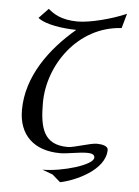

<svg xmlns="http://www.w3.org/2000/svg" viewBox="-57 -737 672 929"><g transform="rotate(5 279.0 -273.0)"><path d="M56 -185C56 -62 133 7 258 7C294 7 347 -6 389 -6C408 -6 425 -2 425 14C425 50 278 94 180 94L231 113L270 147C341 133 486 70 486 -29C486 -48 456 -54 431 -54C400 -54 323 -26 292 -26C175 -26 154 -106 154 -228C154 -413 291 -610 502 -622L522 -693C454 -663 348 -635 287 -635C206 -635 167 -663 143 -684L97 -636C134 -606 220 -595 284 -594C161 -490 56 -349 56 -185Z"/></g></svg>

Font: KpRoman
Style: SemiboldItalic
Weight: 600
Italic angle: -11°
Version: Version 0.66